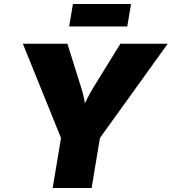

<svg xmlns="http://www.w3.org/2000/svg" viewBox="-20 -948 866 968"><path d="M245.6 0 287.6 -252.4 95.2 -727.5H319.8L388.2 -509.8Q397.9 -480.5 404.1 -449.5Q410.2 -418.5 415 -380.4H386.2Q403.3 -418.5 418.9 -449.5Q434.6 -480.5 452.6 -509.8L586.9 -727.5H825.7L483.9 -252.4L441.9 0ZM640.6 -927.7 621.6 -814.5H328.6L347.7 -927.7Z"/></svg>

Font: Inter 16pt Black
Style: Italic
Weight: 900
Italic angle: -9.3988°
Version: Version 4.001;git-66647c0bb